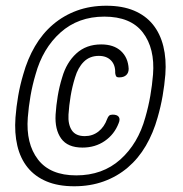

<svg xmlns="http://www.w3.org/2000/svg" viewBox="-20 -760 640 670"><path d="M239 -110Q183 -110 142.5 -127Q102 -144 76.5 -175.5Q51 -207 40.5 -251.5Q30 -296 34 -350Q37 -388 43.5 -425.5Q50 -463 61 -500Q76 -554 102 -598.5Q128 -643 165 -674.5Q202 -706 248.5 -723Q295 -740 351 -740Q407 -740 447.5 -723Q488 -706 513.5 -674.5Q539 -643 550 -598.5Q561 -554 557 -500Q554 -463 547.5 -425.5Q541 -388 530 -350Q515 -296 489 -251.5Q463 -207 426 -175.5Q389 -144 342 -127Q295 -110 239 -110ZM246 -148Q338 -148 400 -203.5Q462 -259 487 -350Q498 -388 504.5 -425.5Q511 -463 514 -500Q521 -591 478.5 -646.5Q436 -702 344 -702Q253 -702 191 -646.5Q129 -591 104 -500Q93 -463 86.5 -425.5Q80 -388 77 -350Q70 -259 112.5 -203.5Q155 -148 246 -148ZM394 -330Q379 -291 345.5 -268Q312 -245 268 -245Q216 -245 193.5 -276.5Q171 -308 174 -360Q176 -392 181.5 -425Q187 -458 197 -490Q212 -542 246.5 -573.5Q281 -605 333 -605Q377 -605 402 -582Q427 -559 429 -520Q429 -506 420.5 -498Q412 -490 396 -490Q388 -490 385.5 -493.5Q383 -497 382 -505Q383 -533 367.5 -549Q352 -565 325 -565Q293 -565 272.5 -544.5Q252 -524 242 -490Q232 -458 226.5 -425Q221 -392 219 -360Q217 -326 230.5 -305.5Q244 -285 276 -285Q303 -285 323.5 -301Q344 -317 354 -345Q357 -353 361 -356.5Q365 -360 373 -360Q389 -360 394.5 -352Q400 -344 394 -330Z"/></svg>

Font: Maple Mono NL Thin
Style: Italic
Weight: 250
Italic angle: -10°
Monospace: yes
Designer: subframe7536
Version: Version 7.000